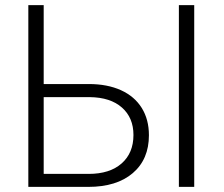

<svg xmlns="http://www.w3.org/2000/svg" viewBox="-20 -731 875 751"><path d="M150.9 -402.3H327.1Q399.9 -402.3 453.1 -378.2Q506.3 -354 534.4 -308.8Q562.5 -263.7 562.5 -202.1Q562.5 -107.9 499.5 -54Q436.5 0 325.2 0H90.8V-710.9H150.9ZM150.9 -351.1V-50.8H326.7Q409.2 -50.8 455.6 -91.6Q502 -132.3 502 -203.1Q502 -270.5 457 -310.3Q412.1 -350.1 331.1 -351.1ZM739.7 0H679.7V-710.9H739.7Z"/></svg>

Font: RobotoInd Light
Style: Regular
Weight: 300
Designer: Google
Version: Version 2.001151; 2014